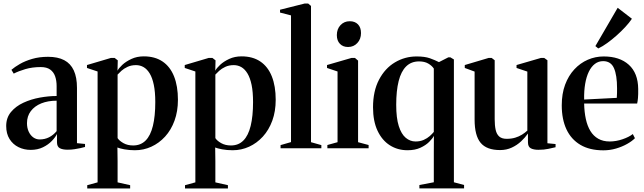

<svg xmlns="http://www.w3.org/2000/svg" viewBox="-20 -838 3642 1085"><path d="M153 9Q116 9 84.5 -6.5Q53 -22 34 -52.2Q15 -82.5 15 -126Q15 -172.5 42 -205Q69 -237.5 112.2 -257.5Q155.5 -277.5 205.2 -286.5Q255 -295.5 300 -295.5V-351.5Q300 -382.5 291.5 -406.8Q283 -431 263.5 -445Q244 -459 210.5 -459Q162.5 -459 123.5 -447.5Q84.5 -436 57.5 -422L44.5 -443.5Q63 -459.5 92.5 -476.5Q122 -493.5 162 -505.2Q202 -517 251.5 -517Q306.5 -517 342.8 -498Q379 -479 397 -440Q415 -401 415 -341.5V-29L460.5 -24.5V-7.5Q450 -4.5 434.5 -1Q419 2.5 400.8 5.2Q382.5 8 362 8Q334 8 318 -0.5Q302 -9 302 -34.5V-81Q293.5 -63 273.2 -41.8Q253 -20.5 222.8 -5.8Q192.5 9 153 9ZM204 -50Q233 -50 257.2 -62.2Q281.5 -74.5 300 -97V-269Q251 -269 213.2 -253.8Q175.5 -238.5 154 -210Q132.5 -181.5 132.5 -142Q132.5 -115 142.2 -94Q152 -73 168.2 -61.5Q184.5 -50 204 -50Z M473 227V208.5L531.5 192.5V-434L471.5 -454V-470.5L606.5 -510.5H628L645.5 -497L644 -438.5Q651 -452.5 671.2 -471.5Q691.5 -490.5 722.8 -505Q754 -519.5 792.5 -519.5Q855.5 -519.5 898.5 -490.5Q941.5 -461.5 963.5 -406.5Q985.5 -351.5 985.5 -274Q985.5 -209 966.2 -156.2Q947 -103.5 913 -66.2Q879 -29 835.2 -9Q791.5 11 742.5 11Q710 11 682.5 5.8Q655 0.5 643.5 -4.5L644.5 72.5V192.5L715.5 208.5V227ZM732.5 -16Q775 -16 802.8 -43.8Q830.5 -71.5 844 -126.5Q857.5 -181.5 857.5 -261Q857.5 -318.5 849.2 -358.2Q841 -398 826 -422.8Q811 -447.5 791.2 -458.8Q771.5 -470 748.5 -470Q721.5 -470 700.8 -460.2Q680 -450.5 666.2 -438Q652.5 -425.5 644.5 -416.5V-57.5Q654.5 -42 677.8 -29Q701 -16 732.5 -16Z M1025.5 227V208.5L1084 192.5V-434L1024 -454V-470.5L1159 -510.5H1180.5L1198 -497L1196.5 -438.5Q1203.5 -452.5 1223.8 -471.5Q1244 -490.5 1275.2 -505Q1306.5 -519.5 1345 -519.5Q1408 -519.5 1451 -490.5Q1494 -461.5 1516 -406.5Q1538 -351.5 1538 -274Q1538 -209 1518.8 -156.2Q1499.5 -103.5 1465.5 -66.2Q1431.5 -29 1387.8 -9Q1344 11 1295 11Q1262.5 11 1235 5.8Q1207.5 0.5 1196 -4.5L1197 72.5V192.5L1268 208.5V227ZM1285 -16Q1327.5 -16 1355.2 -43.8Q1383 -71.5 1396.5 -126.5Q1410 -181.5 1410 -261Q1410 -318.5 1401.8 -358.2Q1393.5 -398 1378.5 -422.8Q1363.5 -447.5 1343.8 -458.8Q1324 -470 1301 -470Q1274 -470 1253.2 -460.2Q1232.5 -450.5 1218.8 -438Q1205 -425.5 1197 -416.5V-57.5Q1207 -42 1230.2 -29Q1253.5 -16 1285 -16Z M1624.5 -35V-751L1562.5 -767V-783L1701.5 -818H1721.5L1737.5 -804.5V-34.5L1796 -18V0H1565.5V-18Z M1830 0V-18.5L1887.5 -34.5V-434L1828 -454V-470.5L1966 -510.5H1986L2003.5 -495.5V-34.5L2063 -18.5V0ZM1946.5 -572.5Q1918 -572.5 1900.8 -590.5Q1883.5 -608.5 1883.5 -639.5Q1883.5 -674 1904.2 -696Q1925 -718 1956 -718H1957Q1985.5 -718 2002.8 -700.5Q2020 -683 2020 -651Q2020 -617 1999.2 -594.8Q1978.5 -572.5 1947.5 -572.5Z M2350 226.5V207.5L2431.5 192V23L2432 -70.5Q2424.5 -55.5 2405.2 -36.2Q2386 -17 2355.5 -3Q2325 11 2283 11Q2227 11 2183 -17Q2139 -45 2113.5 -99.2Q2088 -153.5 2088 -231.5Q2088 -323 2121.8 -387.5Q2155.5 -452 2211.8 -485.5Q2268 -519 2334.5 -519Q2380.5 -519 2409.2 -508.8Q2438 -498.5 2460.5 -487L2513.5 -514H2525L2545 -502V192L2602.5 207.5V226.5ZM2328 -38.5Q2354.5 -38.5 2374.5 -47.5Q2394.5 -56.5 2408.8 -69.2Q2423 -82 2431.5 -92.5V-450.5Q2421 -466.5 2400.2 -478.8Q2379.5 -491 2348 -491Q2304 -491 2275.2 -462.8Q2246.5 -434.5 2232.8 -379.8Q2219 -325 2219 -246Q2219 -171 2233.5 -125.5Q2248 -80 2273 -59.2Q2298 -38.5 2328 -38.5Z M3022.5 8.5Q2995.5 8.5 2979.5 0Q2963.5 -8.5 2963.5 -34V-83.5Q2947.5 -60.5 2924.5 -39Q2901.5 -17.5 2871.8 -3.8Q2842 10 2806 10Q2730 10 2696 -31Q2662 -72 2662 -162V-433.5L2606.5 -454V-470.5L2741 -510.5H2758.5L2775.5 -497.5V-164Q2775.5 -129 2781 -104.2Q2786.5 -79.5 2801.2 -66.5Q2816 -53.5 2843 -53.5Q2870 -53.5 2891.5 -60Q2913 -66.5 2930 -77.2Q2947 -88 2960 -100V-433.5L2899 -454V-470.5L3036.5 -510.5H3055.5L3073.5 -497.5V-28.5L3119.5 -24V-6Q3102.5 -2 3078.5 3.2Q3054.5 8.5 3022.5 8.5Z M3390 11.5Q3312 11.5 3259.8 -19.5Q3207.5 -50.5 3181 -107.2Q3154.5 -164 3154.5 -242.5Q3154.5 -308.5 3173.5 -359.5Q3192.5 -410.5 3225.8 -446.2Q3259 -482 3301.8 -500.5Q3344.5 -519 3391.5 -519Q3481.5 -519 3533.5 -472Q3585.5 -425 3586.5 -335.5Q3587 -304 3585.2 -284.2Q3583.5 -264.5 3580.5 -253H3281Q3282 -205 3290.5 -165.8Q3299 -126.5 3316.2 -98Q3333.5 -69.5 3360.8 -54Q3388 -38.5 3425.5 -38.5Q3461 -38.5 3497.8 -51Q3534.5 -63.5 3556 -80.5L3568 -57Q3552 -40.5 3524.2 -24.8Q3496.5 -9 3461.8 1.2Q3427 11.5 3390 11.5ZM3281 -275.5 3465.5 -285Q3466.5 -299.5 3466.8 -312Q3467 -324.5 3467 -338.5Q3467 -413.5 3449.5 -453Q3432 -492.5 3388.5 -492.5Q3362 -492.5 3341.8 -477Q3321.5 -461.5 3307.5 -432.8Q3293.5 -404 3286.8 -364.2Q3280 -324.5 3281 -275.5ZM3360.5 -564.5 3344.5 -577.5 3470.5 -794 3551 -732Q3536 -709.5 3513.2 -685Q3490.5 -660.5 3464.2 -637.2Q3438 -614 3411.5 -594.8Q3385 -575.5 3361.5 -564.5Z"/></svg>

Font: Merriweather 144pt SemiBold
Style: Regular
Weight: 600
Version: Version 2.100